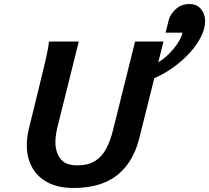

<svg xmlns="http://www.w3.org/2000/svg" viewBox="-20 -909 1025 941"><path d="M791.5 -749 807.1 -811.5Q814 -838.9 841.1 -864Q868.2 -889.2 909.7 -889.2Q944.3 -889.2 964.8 -864.7Q985.4 -840.3 985.4 -805.2Q985.4 -769.5 965.6 -729.7Q945.8 -689.9 910.9 -651.1Q876 -612.3 829.8 -579.1Q783.7 -545.9 731.4 -523.9L743.7 -596.7Q776.4 -614.3 804.2 -641.1Q832 -668 850.8 -697Q869.6 -726.1 874.5 -749ZM642.1 -705.6H781.2L662.1 -229.5Q632.3 -111.8 553.5 -49.8Q474.6 12.2 340.8 12.2Q264.6 12.2 213.6 -14.9Q162.6 -42 137 -89.4Q111.3 -136.7 111.3 -197.3Q111.3 -235.8 121.6 -278.3L174.8 -495.6Q192.4 -566.9 205.1 -621.8Q217.8 -676.8 219.7 -705.6H366.2L261.2 -284.7Q256.8 -266.6 254.2 -248Q251.5 -229.5 251.5 -212.4Q251.5 -165 275.4 -131.8Q299.3 -98.6 358.9 -98.6Q412.1 -98.6 445.8 -119.9Q479.5 -141.1 500.2 -179.9Q521 -218.8 533.7 -270.5Z"/></svg>

Font: Andika
Style: Bold Italic
Weight: 700
Italic angle: -14°
Designer: Victor Gaultney, Annie Olsen, Julie Remington, Don Collingsworth, Eric Hays, Becca Hirsbrunner
Foundry: SIL International
Version: Version 6.101